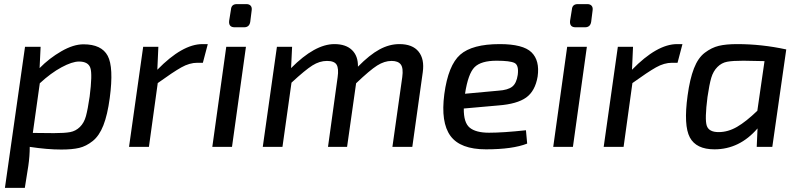

<svg xmlns="http://www.w3.org/2000/svg" viewBox="-20 -716 3899 936"><path d="M178 -488 173 -384Q220 -432 279 -466Q338 -500 387 -500Q475 -500 505 -444Q535 -388 515 -238Q504 -156 484 -105Q464 -54 432 -28.5Q400 -3 366 5Q332 13 279 13Q210 13 125 0Q125 45 118 93L101 200H4L102 -488ZM174 -310 140 -68Q187 -67 243 -67Q295 -67 322 -72Q349 -77 369.5 -97Q390 -117 399 -150Q408 -183 417 -245Q431 -354 420.5 -385Q410 -416 365 -416Q332 -416 280 -388Q228 -360 174 -310Z M993 -501 969 -410H942Q904 -410 864 -387.5Q824 -365 749 -311L706 0H609L678 -488H752L747 -376Q869 -501 967 -501Z M1135 -696H1181Q1195 -696 1202 -688Q1209 -680 1207 -666L1200 -610Q1196 -583 1170 -583H1124Q1094 -583 1097 -614L1106 -670Q1108 -696 1135 -696ZM1111 0H1015L1083 -488H1179Z M1404 -488 1399 -384Q1515 -501 1610 -501Q1666 -501 1696 -472Q1726 -443 1725 -391Q1782 -449 1830 -475Q1878 -501 1927 -501Q1991 -501 2020.5 -464.5Q2050 -428 2041 -364L1990 0H1893L1941 -340Q1947 -384 1934 -401.5Q1921 -419 1889 -419Q1854 -419 1818.5 -396.5Q1783 -374 1716 -310L1672 0H1579L1626 -340Q1632 -382 1621 -400.5Q1610 -419 1574 -419Q1538 -419 1503 -397Q1468 -375 1401 -313L1357 0H1261L1330 -488Z M2544 -81 2550 -16Q2479 12 2349 12Q2224 12 2176 -53.5Q2128 -119 2146 -257Q2165 -398 2223.5 -449.5Q2282 -501 2416 -501Q2530 -501 2571 -461Q2612 -421 2601 -343Q2589 -272 2545 -240.5Q2501 -209 2410 -202L2241 -187Q2240 -118 2270 -93.5Q2300 -69 2364 -69Q2432 -69 2544 -81ZM2247 -259 2410 -274Q2456 -277 2477 -293.5Q2498 -310 2504 -351Q2510 -398 2488.5 -409Q2467 -420 2401 -420Q2325 -420 2293.5 -388.5Q2262 -357 2247 -259Z M2797 -696H2843Q2857 -696 2864 -688Q2871 -680 2869 -666L2862 -610Q2858 -583 2832 -583H2786Q2756 -583 2759 -614L2768 -670Q2770 -696 2797 -696ZM2773 0H2677L2745 -488H2841Z M3307 -501 3283 -410H3256Q3218 -410 3178 -387.5Q3138 -365 3063 -311L3020 0H2923L2992 -488H3066L3061 -376Q3183 -501 3281 -501Z M3745 0H3669L3673 -90Q3585 12 3463 12Q3374 12 3343 -46Q3312 -104 3332 -250Q3343 -331 3363 -382.5Q3383 -434 3416 -459Q3449 -484 3484 -492.5Q3519 -501 3574 -501Q3693 -501 3813 -475ZM3672 -176 3707 -418Q3615 -420 3604 -420Q3552 -420 3525 -415Q3498 -410 3477.5 -389.5Q3457 -369 3447.5 -337Q3438 -305 3429 -243Q3415 -134 3425.5 -103Q3436 -72 3483 -72Q3529 -72 3573 -97.5Q3617 -123 3672 -176Z"/></svg>

Font: Exo 2.0 Medium
Style: Italic
Weight: 500
Italic angle: -8°
Designer: Natanael Gama
Version: Version 1.001;PS 001.001;hotconv 1.0.70;makeotf.lib2.5.58329